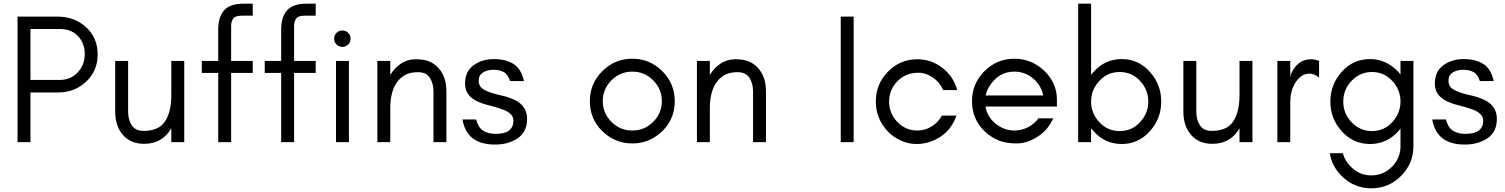

<svg xmlns="http://www.w3.org/2000/svg" viewBox="-20 -770 8153 1040"><path d="M145 -337H303Q362 -337 400 -377Q439 -417 439 -477Q439 -537 402 -575Q365 -613 303 -613H145ZM509 -475Q509 -386 446 -327Q384 -269 293 -269H145V0H75V-680H293Q383 -680 446 -623Q509 -565 509 -475Z M908 -75Q859 9 761 9Q687 9 645.5 -39.5Q604 -88 604 -165V-440H674V-165Q674 -122 693.5 -91.5Q713 -61 758 -61Q840 -61 874 -112.5Q908 -164 908 -256V-440H978V0H908Z M1349 -685H1289Q1254 -685 1243 -669Q1232 -653 1232 -630V-440H1349V-375H1232V0H1162V-375H1073V-440H1162V-610Q1162 -677 1193.5 -713.5Q1225 -750 1299 -750H1349Z M1690 -685H1630Q1595 -685 1584 -669Q1573 -653 1573 -630V-440H1690V-375H1573V0H1503V-375H1414V-440H1503V-610Q1503 -677 1534.5 -713.5Q1566 -750 1640 -750H1690Z M1834.5 -605Q1853 -605 1866 -592Q1879 -579 1879 -560.5Q1879 -542 1866 -529Q1853 -516 1834.5 -516Q1816 -516 1803 -529Q1790 -542 1790 -560.5Q1790 -579 1803 -592Q1816 -605 1834.5 -605ZM1870 0H1800V-440H1870Z M2328 0V-275Q2328 -318 2308.5 -348.5Q2289 -379 2244 -379Q2199 -379 2171 -362Q2143 -345 2126 -318Q2094 -268 2094 -184V0H2024V-440H2094V-364Q2116 -401 2150 -424Q2186 -449 2233 -449Q2280 -449 2309 -435.5Q2338 -422 2358 -398Q2398 -352 2398 -275V0Z M2665 -45Q2761 -45 2761 -117Q2761 -159 2692 -181Q2663 -191 2629.5 -199Q2596 -207 2567 -220Q2533 -236 2516 -260Q2499 -284 2499 -317Q2499 -383 2545 -416.5Q2591 -450 2655 -450Q2719 -450 2761 -424Q2803 -398 2818 -331H2743Q2731 -368 2708 -380Q2686 -392 2653 -392Q2620 -392 2597 -378Q2573 -363 2573 -333.5Q2573 -304 2593 -290Q2612 -277 2641 -267.5Q2670 -258 2704 -251Q2737 -243 2767 -229Q2835 -197 2835 -126Q2835 -55 2784 -21Q2758 -4 2727 5Q2697 13 2661 13Q2508 13 2485 -123H2559Q2570 -80 2596.5 -62.5Q2623 -45 2665 -45Z M3565 -222Q3565 -288 3518 -335Q3471 -382 3405 -382Q3339 -382 3292 -335Q3245 -288 3245 -222Q3245 -157 3292 -110Q3339 -63 3405 -63Q3471 -63 3518 -110Q3565 -157 3565 -222ZM3635 -222Q3635 -126 3568 -60Q3499 7 3405 7Q3311 7 3242 -60Q3175 -126 3175 -222Q3175 -317 3242.5 -384.5Q3310 -452 3405 -452Q3500 -452 3567.5 -384.5Q3635 -317 3635 -222Z M4059 0V-275Q4059 -318 4039.5 -348.5Q4020 -379 3975 -379Q3930 -379 3902 -362Q3874 -345 3857 -318Q3825 -268 3825 -184V0H3755V-440H3825V-364Q3847 -401 3881 -424Q3917 -449 3964 -449Q4011 -449 4040 -435.5Q4069 -422 4089 -398Q4129 -352 4129 -275V0Z M4604 0H4534V-680H4604Z M5165 -282H5089Q5071 -324 5033 -350Q4995 -376 4956 -376Q4917 -376 4889 -363.5Q4861 -351 4840 -329Q4796 -283 4796 -220Q4796 -156 4840.5 -109.5Q4885 -63 4949 -63Q4991 -63 5026.5 -85Q5062 -107 5082 -144H5161Q5124 -38 5018 -2Q4985 10 4943 10Q4901 10 4860 -8.5Q4819 -27 4789 -58Q4724 -127 4724 -220Q4724 -314 4789 -381Q4855 -449 4949 -449Q5025 -449 5085 -402Q5144 -357 5165 -282Z M5705 -230V-193H5318Q5328 -136 5373 -100Q5419 -63 5475 -63Q5513 -63 5547.5 -80.5Q5582 -98 5605 -129H5685Q5657 -66 5600.5 -29.5Q5544 7 5485.5 7Q5427 7 5385.5 -11Q5344 -29 5312 -60Q5245 -126 5245 -222Q5245 -317 5312.5 -384.5Q5380 -452 5475 -452Q5567 -452 5636 -387Q5705 -321 5705 -230ZM5631 -253Q5619 -309 5575 -346Q5531 -382 5475 -382Q5389 -382 5340 -304Q5325 -281 5319 -253Z M5890 0H5820V-750H5890V-365Q5896 -373 5903 -380Q5965 -450 6056 -450Q6147 -450 6209 -380Q6270 -312 6270 -220Q6270 -128 6209 -60Q6147 10 6056 10Q5965 10 5903 -60Q5896 -67 5890 -75ZM6155 -332Q6111 -380 6045 -380Q5979 -380 5935 -332Q5890 -284 5890 -220Q5890 -156 5935 -108Q5979 -60 6045 -60Q6111 -60 6155 -108Q6200 -156 6200 -220Q6200 -284 6155 -332Z M6694 -75Q6645 9 6547 9Q6473 9 6431.5 -39.5Q6390 -88 6390 -165V-440H6460V-165Q6460 -122 6479.5 -91.5Q6499 -61 6544 -61Q6626 -61 6660 -112.5Q6694 -164 6694 -256V-440H6764V0H6694Z M7125 -349Q7101 -371 7073.5 -371Q7046 -371 7026.5 -355.5Q7007 -340 6994 -318Q6969 -274 6969 -220V0H6899V-440H6969V-349L6972 -367Q7007 -449 7081 -449Q7104 -449 7125 -440Z M7521 -332Q7477 -380 7411 -380Q7347 -380 7301 -332Q7256 -285 7256 -220Q7256 -155 7301 -108Q7347 -60 7411 -60Q7477 -60 7521 -108Q7566 -156 7566 -220Q7566 -284 7521 -332ZM7254 60Q7264 101 7297 133Q7343 180 7408 180Q7473 180 7519.5 133.5Q7566 87 7566 22V-74Q7561 -67 7555 -60Q7492 10 7401 10Q7309 10 7247 -60Q7186 -128 7186 -220Q7186 -312 7247 -380Q7309 -450 7401 -450Q7489 -450 7555 -380Q7561 -373 7566 -366V-440H7636V22Q7636 116 7569 183Q7502 250 7408 250Q7314 250 7247 183Q7194 130 7183 60Z M7918 -45Q8014 -45 8014 -117Q8014 -159 7945 -181Q7916 -191 7882.5 -199Q7849 -207 7820 -220Q7786 -236 7769 -260Q7752 -284 7752 -317Q7752 -383 7798 -416.5Q7844 -450 7908 -450Q7972 -450 8014 -424Q8056 -398 8071 -331H7996Q7984 -368 7961 -380Q7939 -392 7906 -392Q7873 -392 7850 -378Q7826 -363 7826 -333.5Q7826 -304 7846 -290Q7865 -277 7894 -267.5Q7923 -258 7957 -251Q7990 -243 8020 -229Q8088 -197 8088 -126Q8088 -55 8037 -21Q8011 -4 7980 5Q7950 13 7914 13Q7761 13 7738 -123H7812Q7823 -80 7849.5 -62.5Q7876 -45 7918 -45Z"/></svg>

Font: Puffins on Iceburgs
Style: Regular
Weight: 400
Version: Version 1.0